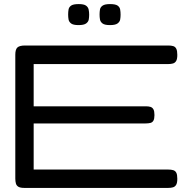

<svg xmlns="http://www.w3.org/2000/svg" viewBox="-20 -911 932 941"><path d="M100 10Q80 10 70.5 4.5Q61 -1 58 -11.5Q55 -22 55 -36V-643Q55 -669 65.5 -678.5Q76 -688 103 -688H805Q819 -688 829 -685Q839 -682 844 -672Q849 -662 849 -642Q849 -622 843.5 -612.5Q838 -603 828 -600Q818 -597 804 -597H145V-390H695Q709 -390 718 -387Q727 -384 732 -375Q737 -366 737 -347Q737 -329 732 -320Q727 -311 717 -308.5Q707 -306 693 -306H145V-80H805Q819 -80 829 -77Q839 -74 844 -64.5Q849 -55 849 -35Q849 -15 843.5 -5.5Q838 4 828 7Q818 10 804 10ZM519 -788Q493 -788 482.5 -796Q472 -804 470 -815.5Q468 -827 468 -840Q468 -853 470 -864.5Q472 -876 483 -883.5Q494 -891 519 -891Q546 -891 556.5 -883.5Q567 -876 569 -864Q571 -852 571 -839Q571 -827 569 -815.5Q567 -804 556 -796Q545 -788 519 -788ZM365 -788Q339 -788 328.5 -796Q318 -804 316 -815.5Q314 -827 314 -840Q314 -853 316 -864.5Q318 -876 328.5 -883.5Q339 -891 366 -891Q391 -891 401.5 -883.5Q412 -876 414.5 -864Q417 -852 417 -839Q417 -827 415 -815.5Q413 -804 402 -796Q391 -788 365 -788Z"/></svg>

Font: Fredoka Expanded
Style: Regular
Weight: 400
Width: 7
Designer: Ben Nathan
Foundry: Milena B. Brandão, Ben Nathan
Version: Version 2.001